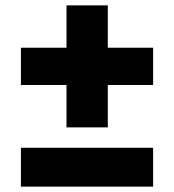

<svg xmlns="http://www.w3.org/2000/svg" viewBox="-20 -696 649 716"><path d="M228 -221V-676H382V-221ZM58 0V-145H551V0ZM58 -379V-518H551V-379Z"/></svg>

Font: Montserrat Thin ExtraBold
Style: Regular
Weight: 800
Version: Version 9.000